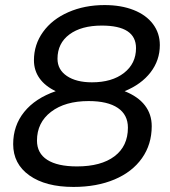

<svg xmlns="http://www.w3.org/2000/svg" viewBox="-20 -729 672 758"><path d="M32 -160Q32 -233 75.5 -287Q119 -341 200 -369Q158 -389 136 -420Q114 -451 114 -491Q114 -553 150 -603Q186 -653 250 -681Q314 -709 393 -709Q458 -709 507.5 -689.5Q557 -670 584 -634Q611 -598 611 -551Q611 -491 574.5 -443.5Q538 -396 472 -369Q525 -348 552 -313Q579 -278 579 -231Q579 -159 540.5 -104.5Q502 -50 432 -20.5Q362 9 270 9Q160 9 96 -36.5Q32 -82 32 -160ZM517 -539Q517 -628 382 -628Q301 -628 254 -593Q207 -558 207 -497Q207 -454 244 -429Q281 -404 343 -404Q422 -404 469.5 -441Q517 -478 517 -539ZM485 -225Q485 -276 445 -303Q405 -330 330 -330Q237 -330 181.5 -287.5Q126 -245 126 -174Q126 -124 166.5 -98Q207 -72 284 -72Q379 -72 432 -112Q485 -152 485 -225Z"/></svg>

Font: K2D
Style: Italic
Weight: 400
Italic angle: -10°
Designer: Katatrad Aksorn Co.,Ltd.
Foundry: Cadson Demak Co.,Ltd.
Version: Version 1.000; ttfautohint (v1.6)